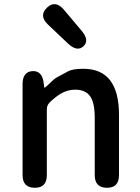

<svg xmlns="http://www.w3.org/2000/svg" viewBox="-20 -890 664 910"><path d="M145 0Q87 0 87 -60V-491Q87 -550 134 -553Q180 -555 187 -497L189 -481Q190 -474 191.5 -474Q193 -474 206 -486Q237 -517 249 -523Q275 -537 301 -551Q323 -564 375 -564Q544 -564 544 -346V-60Q544 0 487 0Q429 0 429 -60V-332Q429 -403 407 -434Q385 -465 336 -465Q300 -465 268 -446Q241 -430 214 -403Q202 -390 202 -372V-60Q202 0 145 0ZM376 -671Q346 -643 303 -683L207 -774Q163 -816 203 -854Q242 -891 282 -845L367 -744Q405 -699 376 -671Z"/></svg>

Font: Resource Han Rounded KR Medium
Style: Regular
Weight: 500
Designer: Cyano Hao (round all glyphs); Ryoko NISHIZUKA 西塚涼子 (kana, bopomofo & ideographs); Paul D. Hunt (Latin, Greek & Cyrillic)
Foundry: Cyano Hao
Version: 0.990